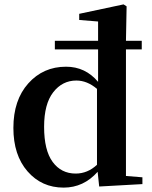

<svg xmlns="http://www.w3.org/2000/svg" viewBox="-20 -839 693 875"><path d="M422 -88V-434Q377 -472 328 -472Q264 -472 222.5 -418.5Q181 -365 181 -261Q181 -154 220 -101Q259 -48 325 -48Q379 -48 422 -88ZM554 -37 629 -31V0L432 11L425 -56Q361 16 270 16Q170 16 105.5 -58Q41 -132 41 -256Q41 -383 109 -459Q177 -535 281 -535Q369 -535 427 -466V-614H230V-653H427V-741L341 -748V-776L543 -819L557 -810L554 -653H626V-614H554Z"/></svg>

Font: Swei Spring CJKtc
Style: Bold
Weight: 700
Version: Version 1.021